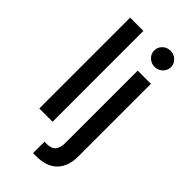

<svg xmlns="http://www.w3.org/2000/svg" viewBox="-295 -820 1087 1087"><g transform="rotate(45 248.0 -276.5)"><path d="M177.6 -727.3V0H71.4V-727.3ZM313.6 -545.5H419.7V34.8Q419.7 116.8 375.5 160.9Q331.3 204.9 245.7 203.8H225.1V112.2Q230.1 112.6 233.8 112.6Q237.6 112.6 242.2 112.6Q280.2 112.6 296.9 92.3Q313.6 72.1 313.6 34.1ZM366.1 -627.8Q338.4 -627.8 318.7 -646.8Q299 -665.8 299 -692.5Q299 -719.1 318.7 -737.9Q338.4 -756.7 366.1 -756.7Q393.5 -756.7 413.4 -737.9Q433.2 -719.1 433.2 -692.5Q433.2 -665.8 413.4 -646.8Q393.5 -627.8 366.1 -627.8Z"/></g></svg>

Font: Inter UI Medium
Style: Regular
Weight: 500
Designer: Rasmus Andersson
Foundry: rsms
Version: 3.2;8d6f07862